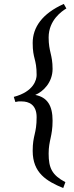

<svg xmlns="http://www.w3.org/2000/svg" viewBox="-20 -801 375 975"><path d="M317 -758 304 -781C194 -732 146 -662 146 -583C146 -500 166 -504 166 -420C166 -398 153 -336 50 -309L58 -283C71 -285 70 -286 74 -286H90C126 -286 166 -270 166 -206C166 -120 146 -116 146 -35C146 78 217 119 301 154L312 124C244 88 227 52 227 -21C227 -88 247 -109 247 -188C247 -264 221 -307 159 -319C200 -336 247 -383 247 -451C247 -524 227 -538 227 -611C227 -699 295 -745 317 -758Z"/></svg>

Font: Temporarium
Style: Regular
Weight: 400
Version: Version 1.1